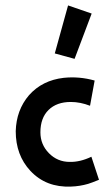

<svg xmlns="http://www.w3.org/2000/svg" viewBox="-20 -676 411 708"><path d="M231 -656 318 -626 255 -459 182 -479ZM317 -98 345 -13Q318 -2 305 2Q274 11 242 12Q150 16 92 -46Q38 -104 38 -192Q40 -270 87 -325Q136 -380 215 -389Q272 -395 329 -379L312 -286Q276 -300 241 -300Q189 -300 159 -270.5Q129 -241 129 -188Q129 -143 160.5 -111Q192 -79 237 -79Q275 -78 317 -98Z"/></svg>

Font: GFS Neohellenic Rg
Style: Bold
Weight: 700
Designer: Designed by Takis Katsoulidis and George D. Matthiopoulos.
Foundry: Designed by Takis Katsoulidis and George D. Matthiopoulos.
Version: Version 1.0